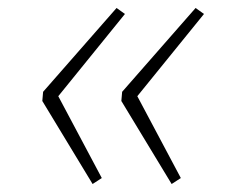

<svg xmlns="http://www.w3.org/2000/svg" viewBox="-20 -529 581 481"><path d="M272 -509 293 -494 126 -288 235 -83 212 -68 86 -276 88 -299ZM470 -509 491 -494 324 -288 433 -83 410 -68 284 -276 286 -299Z"/></svg>

Font: Fira Sans UltraLight
Style: Italic
Weight: 200
Italic angle: -8°
Designer: Carrois Corporate & Edenspiekermann AG
Foundry: Carrois Corporate GbR & Edenspiekermann AG
Version: Version 4.203;PS 004.203;hotconv 1.0.88;makeotf.lib2.5.64775